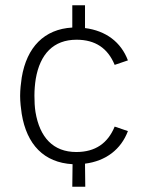

<svg xmlns="http://www.w3.org/2000/svg" viewBox="-20 -704 552 725"><path d="M268 -130C181 -130 130 -185 114 -281C111 -300 110 -321 110 -343C110 -365 112 -387 115 -406C131 -500 182 -554 269 -554C340 -554 387 -522 413 -459L463 -476C437 -545 380 -588 301 -598V-684H253V-600C147 -594 81 -526 62 -411C59 -391 56 -365 56 -342C56 -319 59 -294 62 -274C81 -158 146 -90 254 -84L253 1H302L301 -86C380 -96 437 -140 463 -209L413 -226C387 -163 340 -130 268 -130Z"/></svg>

Font: Arthouse Owned Light
Style: Regular
Weight: 300
Designer: Jeremy Tribby
Foundry: Tribby Type
Version: Version 1.000;PS 001.000;hotconv 1.0.88;makeotf.lib2.5.64775